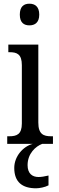

<svg xmlns="http://www.w3.org/2000/svg" viewBox="-20 -777 318 1037"><path d="M139 -640C168 -640 192 -655 192 -698C192 -742 168 -757 139 -757C109 -757 87 -742 87 -698C87 -655 109 -640 139 -640ZM19 0H157C104 14 57 68 57 130C57 206 100 240 175 240C193 240 224 234 242 224V171C221 176 203 179 188 179C154 179 129 160 129 115C129 52 173 13 208 0H266V-41H256C215 -41 187 -52 187 -115V-536H25V-495H33C72 -495 98 -484 98 -425V-110C98 -51 70 -41 30 -41H19Z"/></svg>

Font: Noto Serif Khmer Condensed
Style: Regular
Weight: 400
Width: 3
Designer: Danh Hong and the Monotype Design Team
Foundry: Monotype Imaging Inc.
Version: Version 2.004